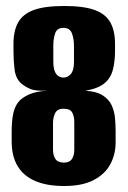

<svg xmlns="http://www.w3.org/2000/svg" viewBox="-20 -613 426 641"><path d="M194 8Q136 8 97 -9Q58 -26 38.5 -59Q19 -92 19 -140V-176Q19 -206 23.5 -230.5Q28 -255 41 -272Q52 -286 75.5 -297Q99 -308 137 -310Q99 -309 82.5 -315.5Q66 -322 50 -335Q32 -352 28.5 -382Q25 -412 25 -442V-467Q25 -510 40.5 -538Q56 -566 92.5 -579.5Q129 -593 194 -593Q260 -593 296.5 -579.5Q333 -566 348.5 -538Q364 -510 364 -467V-442Q364 -407 356.5 -379Q349 -351 327.5 -334Q306 -317 265 -310Q302 -308 323 -294.5Q344 -281 353 -261Q362 -241 364 -218Q366 -195 366 -174V-138Q366 -98 348.5 -65Q331 -32 293 -12Q255 8 194 8ZM192 -70Q212 -70 220 -82Q228 -94 228 -113V-205Q228 -225 221 -237.5Q214 -250 192 -250Q171 -250 164 -235Q157 -220 157 -204V-113Q157 -95 164.5 -83Q172 -71 192 -70ZM192 -354Q206 -354 216.5 -366Q227 -378 227 -406V-459Q227 -484 220 -502Q213 -520 192 -520Q170 -520 164 -501.5Q158 -483 158 -461V-408Q158 -388 162.5 -376Q167 -364 175 -359Q183 -354 192 -354Z"/></svg>

Font: Alumni Sans Thin ExtraBold
Style: Regular
Weight: 800
Version: Version 1.018